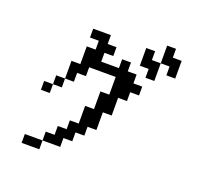

<svg xmlns="http://www.w3.org/2000/svg" viewBox="-156 -1027 1312 1275"><g transform="rotate(20 500.0 -390.0)"><path d="M687.5 -671.9V-796.9H750V-734.4H812.5V-859.4H875V-796.9H937.5V-671.9H875V-734.4H812.5V-609.4H750V-671.9ZM125 -296.9V-359.4H187.5V-296.9ZM250 -421.9V-546.9H312.5V-671.9H375V-734.4H312.5V-796.9H437.5V-734.4H500V-671.9H437.5V-609.4H562.5V-671.9H625V-609.4H687.5V-546.9H750V-484.4H687.5V-421.9H625V-296.9H562.5V-171.9H500V-109.4H437.5V-46.9H375V15.6H250V-46.9H312.5V-109.4H375V-171.9H437.5V-296.9H500V-421.9H562.5V-546.9H375V-484.4H312.5V-421.9ZM250 -421.9V-359.4H187.5V-421.9ZM250 15.6V78.1H125V15.6Z"/></g></svg>

Font: KH Dot Dougenzaka 16
Style: Regular
Weight: 400
Designer: Original version for X68000 by Keitarou Hiraki (http://hp.vector.co.jp/authors/VA000874/) / TrueType conversion by Homem
Version: Version 1.00.20150527